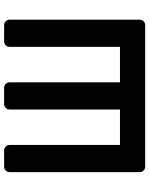

<svg xmlns="http://www.w3.org/2000/svg" viewBox="86 -826 740 953"><g transform="rotate(-90 456.5 -350.0)"><path d="M78 -27V-673Q78 -684 86 -692Q94 -700 105 -700H186Q197 -700 205 -692Q213 -684 213 -673V-125H389V-673Q389 -684 397 -692Q405 -700 416 -700H497Q508 -700 516 -692Q524 -684 524 -673V-125H700V-673Q700 -684 708 -692Q716 -700 727 -700H808Q819 -700 827 -692Q835 -684 835 -673V-27Q835 -16 827 -8Q819 0 808 0H105Q94 0 86 -8Q78 -16 78 -27Z"/></g></svg>

Font: Hezaedrus Medium
Style: Regular
Weight: 500
Designer: Hubert & Fischer
Foundry: Hubert & Fischer
Version: Version 1.10;September 3, 2019;FontCreator 11.5.0.2425 64-bi